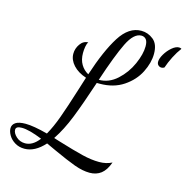

<svg xmlns="http://www.w3.org/2000/svg" viewBox="-190 -831 1006 1029"><g transform="rotate(15 313.5 -316.5)"><path d="M189 18 137 -6Q84 53 26 53Q-4 53 -27 39Q-50 25 -62 4.5Q-74 -16 -74 -34Q-74 -54 -56.5 -66Q-39 -78 -1 -78Q43 -78 122 -57Q147 -101 169 -161.5Q191 -222 223 -324L247 -400Q201 -415 174.5 -444Q148 -473 148 -507Q148 -536 165.5 -561Q183 -586 210 -586Q203 -577 200 -559Q197 -541 197 -524Q197 -487 212.5 -461Q228 -435 254 -421Q300 -562 350 -641Q400 -720 469 -720Q506 -720 536 -696Q566 -672 566 -618Q566 -568 539 -514.5Q512 -461 457.5 -424.5Q403 -388 326 -388H310Q269 -264 237 -183Q205 -102 166 -44Q174 -41 183 -38.5Q192 -36 201 -33Q286 -7 337 5.5Q388 18 431 18Q471 18 502 2Q486 47 460 67Q434 87 397 87Q358 87 311.5 70Q265 53 189 18ZM512 -645Q512 -672 502 -683.5Q492 -695 476 -695Q434 -695 399 -623.5Q364 -552 316 -407Q372 -407 417 -448Q462 -489 487 -545.5Q512 -602 512 -645ZM99 -22Q25 -52 -15 -52Q-48 -52 -48 -33Q-48 -14 -27.5 5Q-7 24 22 24Q64 24 99 -22ZM598 -583Q598 -601 612.5 -625.5Q627 -650 648 -668Q669 -686 687 -686Q696 -686 701 -682Q682 -657 665.5 -624.5Q649 -592 639 -562Q632 -557 623 -557Q613 -557 605.5 -564Q598 -571 598 -583Z"/></g></svg>

Font: Dancing Script
Style: Regular
Weight: 400
Designer: Pablo Impallari
Foundry: Pablo Impallari
Version: Version 2.000